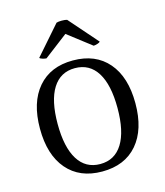

<svg xmlns="http://www.w3.org/2000/svg" viewBox="-109 -796 765 892"><g transform="rotate(-15 273.5 -350.0)"><path d="M44 -254Q44 -380 104.5 -450.5Q165 -521 273 -521Q382 -521 442.5 -450.5Q503 -380 503 -254Q503 -128 442.5 -57.5Q382 13 273 13Q165 13 104.5 -57.5Q44 -128 44 -254ZM417 -254Q417 -366 380 -425Q343 -484 273 -484Q203 -484 166 -425Q129 -366 129 -254Q129 -142 166 -82.5Q203 -23 273 -23Q343 -23 380 -82.5Q417 -142 417 -254ZM126 -573 246 -710Q255 -713 271 -713Q288 -713 297 -710L417 -573Q414 -569 403 -565.5Q392 -562 385 -562L272 -649L158 -562Q151 -562 139.5 -565.5Q128 -569 126 -573Z"/></g></svg>

Font: Arima Madurai
Style: Regular
Weight: 400
Designer: Joana Correia and Natanael Gama
Foundry: NDISCOVER
Version: Version 1.019